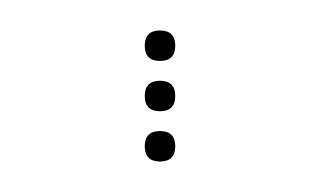

<svg xmlns="http://www.w3.org/2000/svg" viewBox="-20 -358 211 126"><path d="M85 -252Q75 -252 75 -262Q75 -272 85 -272Q95 -272 95 -262Q95 -252 85 -252ZM85 -285Q75 -285 75 -295Q75 -305 85 -305Q95 -305 95 -295Q95 -285 85 -285ZM85 -318Q75 -318 75 -328Q75 -338 85 -338Q95 -338 95 -328Q95 -318 85 -318Z"/></svg>

Font: Raleway Dots 
Style: Regular
Weight: 400
Version: Version 1.000